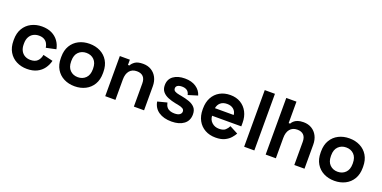

<svg xmlns="http://www.w3.org/2000/svg" viewBox="-15 -1458 4439 2230"><g transform="rotate(20 2204.5 -343.0)"><path d="M303 14Q231 14 172.5 -16Q114 -46 80 -103Q46 -160 46 -241V-255Q46 -336 80 -393Q114 -450 172.5 -480Q231 -510 303 -510Q374 -510 425 -485Q476 -460 507.5 -416.5Q539 -373 549 -318L427 -292Q423 -322 409 -346Q395 -370 369.5 -384Q344 -398 306 -398Q268 -398 237.5 -381.5Q207 -365 189.5 -332.5Q172 -300 172 -253V-243Q172 -196 189.5 -163.5Q207 -131 237.5 -114.5Q268 -98 306 -98Q363 -98 392.5 -127.5Q422 -157 430 -205L552 -176Q539 -123 507.5 -79.5Q476 -36 425 -11Q374 14 303 14Z M892 14Q818 14 759 -16Q700 -46 666 -103Q632 -160 632 -240V-256Q632 -336 666 -393Q700 -450 759 -480Q818 -510 892 -510Q966 -510 1025 -480Q1084 -450 1118 -393Q1152 -336 1152 -256V-240Q1152 -160 1118 -103Q1084 -46 1025 -16Q966 14 892 14ZM892 -98Q950 -98 988 -135.5Q1026 -173 1026 -243V-253Q1026 -323 988.5 -360.5Q951 -398 892 -398Q834 -398 796 -360.5Q758 -323 758 -253V-243Q758 -173 796 -135.5Q834 -98 892 -98Z M1394 0H1268V-496H1392V-431H1410Q1422 -457 1455 -480.5Q1488 -504 1555 -504Q1613 -504 1656.5 -477.5Q1700 -451 1724 -404.5Q1748 -358 1748 -296V0H1622V-286Q1622 -342 1594.5 -370Q1567 -398 1516 -398Q1458 -398 1426 -359.5Q1394 -321 1394 -252Z M2090 14Q1993 14 1931 -28Q1869 -70 1856 -148L1972 -178Q1979 -143 1995.5 -123Q2012 -103 2036.5 -94.5Q2061 -86 2090 -86Q2134 -86 2155 -101.5Q2176 -117 2176 -140Q2176 -163 2156 -175.5Q2136 -188 2092 -196L2064 -201Q2012 -211 1969 -228.5Q1926 -246 1900 -277Q1874 -308 1874 -357Q1874 -431 1928 -470.5Q1982 -510 2070 -510Q2153 -510 2208 -473Q2263 -436 2280 -376L2163 -340Q2155 -378 2130.5 -394Q2106 -410 2070 -410Q2034 -410 2015 -397.5Q1996 -385 1996 -363Q1996 -339 2016 -327.5Q2036 -316 2070 -310L2098 -305Q2154 -295 2199.5 -278.5Q2245 -262 2271.5 -231.5Q2298 -201 2298 -149Q2298 -71 2241.5 -28.5Q2185 14 2090 14Z M2634 14Q2560 14 2503.5 -17.5Q2447 -49 2415.5 -106.5Q2384 -164 2384 -242V-254Q2384 -332 2415 -389.5Q2446 -447 2502 -478.5Q2558 -510 2632 -510Q2705 -510 2759 -477.5Q2813 -445 2843 -387.5Q2873 -330 2873 -254V-211H2512Q2514 -160 2550 -128Q2586 -96 2638 -96Q2691 -96 2716 -119Q2741 -142 2754 -170L2857 -116Q2843 -90 2816.5 -59.5Q2790 -29 2746 -7.5Q2702 14 2634 14ZM2513 -305H2745Q2741 -348 2710.5 -374Q2680 -400 2631 -400Q2580 -400 2550 -374Q2520 -348 2513 -305Z M3111 0H2985V-700H3111Z M3377 0H3251V-700H3377V-435H3395Q3403 -451 3420 -467Q3437 -483 3465.5 -493.5Q3494 -504 3538 -504Q3596 -504 3639.5 -477.5Q3683 -451 3707 -404.5Q3731 -358 3731 -296V0H3605V-286Q3605 -342 3577.5 -370Q3550 -398 3499 -398Q3441 -398 3409 -359.5Q3377 -321 3377 -252Z M4103 14Q4029 14 3970 -16Q3911 -46 3877 -103Q3843 -160 3843 -240V-256Q3843 -336 3877 -393Q3911 -450 3970 -480Q4029 -510 4103 -510Q4177 -510 4236 -480Q4295 -450 4329 -393Q4363 -336 4363 -256V-240Q4363 -160 4329 -103Q4295 -46 4236 -16Q4177 14 4103 14ZM4103 -98Q4161 -98 4199 -135.5Q4237 -173 4237 -243V-253Q4237 -323 4199.5 -360.5Q4162 -398 4103 -398Q4045 -398 4007 -360.5Q3969 -323 3969 -253V-243Q3969 -173 4007 -135.5Q4045 -98 4103 -98Z"/></g></svg>

Font: Space Grotesk Variable Light
Style: Regular
Weight: 300
Designer: Florian Karsten
Foundry: Florian Karsten
Version: Version 2.000